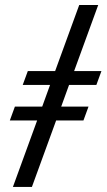

<svg xmlns="http://www.w3.org/2000/svg" viewBox="-20 -735 419 755"><path d="M30.8 0 126 -261.2H18.6L38.6 -315.9H146L176.8 -400.9H69.3L89.4 -455.6H196.8L291.5 -715.3H366.2L271.5 -455.6H378.9L358.9 -400.9H251.5L220.7 -315.9H328.1L308.1 -261.2H200.7L105.5 0Z"/></svg>

Font: Elstob 6pt
Style: Italic
Weight: 400
Italic angle: -20°
Designer: Peter S. Baker
Version: Version 1.015